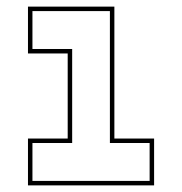

<svg xmlns="http://www.w3.org/2000/svg" viewBox="-20 -560 550 580"><path d="M64.5 0V-141.5H184.5V-398.5H64.5V-540H325.5V-141.5H445.5V0ZM78 -13.5H432V-128H312V-526.5H78V-412H198V-128H78Z"/></svg>

Font: Tourney Expanded Thin
Style: Regular
Weight: 100
Width: 7
Designer: Tyler Finck
Foundry: Etcetera Type Co
Version: Version 1.010; ttfautohint (v1.8.3)